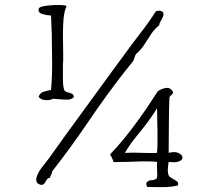

<svg xmlns="http://www.w3.org/2000/svg" viewBox="-20 -770 854 790"><path d="M731 -121Q731 -112 716.5 -106Q702 -100 674 -104Q673 -101 673 -97.5Q673 -94 672 -91Q671 -81 670.5 -72.5Q670 -64 672 -55Q674 -45 681 -40.5Q688 -36 695 -32Q703 -28 709 -23Q715 -18 712 -7Q685 0 647 0Q609 0 585 -1Q585 -3 584 -6Q583 -9 582 -12Q581 -15 583 -19Q592 -29 603.5 -28.5Q615 -28 626 -37Q627 -44 627 -55.5Q627 -67 626 -79Q626 -86 626 -93Q626 -100 626 -104Q597 -107 565 -106Q533 -105 502 -104Q487 -104 473.5 -103.5Q460 -103 447 -103Q445 -112 441 -119.5Q437 -127 433 -135Q464 -167 492 -201.5Q520 -236 546 -272Q568 -302 588.5 -332.5Q609 -363 629 -394Q643 -405 662.5 -408Q682 -411 692 -391Q692 -386 689.5 -383Q687 -380 684 -378Q681 -376 679 -373Q677 -370 677 -365Q676 -341 675.5 -318Q675 -295 675 -272Q675 -242 674.5 -209.5Q674 -177 674 -141Q700 -148 715.5 -140Q731 -132 731 -121ZM651 -720Q654 -709 651 -702Q648 -695 644 -688Q641 -684 638.5 -678.5Q636 -673 635 -666Q615 -650 601 -628.5Q587 -607 573.5 -586Q560 -565 540 -548Q536 -542 534 -534.5Q532 -527 529 -520Q521 -510 512.5 -499.5Q504 -489 496 -479Q417 -378 345 -271.5Q273 -165 194 -64Q194 -56 190.5 -51Q187 -46 186 -39Q176 -37 172 -30.5Q168 -24 164.5 -17.5Q161 -11 151 -9Q135 -12 131 -21Q127 -30 131 -42Q136 -60 153 -82Q170 -104 181 -118Q247 -211 313.5 -301.5Q380 -392 445 -482Q457 -498 469 -514.5Q481 -531 493 -547Q526 -593 559.5 -636Q593 -679 621 -723Q626 -726 634.5 -726Q643 -726 651 -720ZM284 -371Q275 -360 256.5 -360Q238 -360 220 -362Q215 -362 209.5 -362.5Q204 -363 200 -364Q186 -357 167.5 -358Q149 -359 139 -371Q143 -387 158 -392Q173 -397 190 -400Q195 -456 194.5 -513Q194 -570 193 -629Q192 -648 191.5 -667Q191 -686 190 -706Q171 -707 153.5 -712.5Q136 -718 139 -733Q140 -740 155 -743.5Q170 -747 190.5 -748.5Q211 -750 229.5 -749.5Q248 -749 254 -745Q244 -723 241.5 -693.5Q239 -664 239 -629Q239 -610 239.5 -589Q240 -568 240 -545Q240 -534 240 -523Q240 -512 239 -501Q239 -469 239 -441Q239 -413 245 -398Q250 -392 259 -390Q268 -388 275.5 -384.5Q283 -381 284 -371ZM627 -275Q627 -289 626.5 -307Q626 -325 626 -325Q618 -311 609 -298Q600 -285 591 -272Q567 -240 541 -208.5Q515 -177 494 -141Q512 -142 529.5 -142Q547 -142 565 -141Q580 -141 595 -140.5Q610 -140 626 -141Q628 -159 628 -182.5Q628 -206 628 -231Q628 -241 627.5 -251.5Q627 -262 627 -272Z"/></svg>

Font: Yuji Syuku
Style: Regular
Weight: 400
Designer: Kataoka Yuji
Foundry: Kinuta Font Factory
Version: Version 3.002